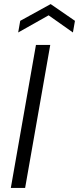

<svg xmlns="http://www.w3.org/2000/svg" viewBox="-20 -920 387 940"><path d="M33 0 156 -700H226L103 0ZM69 -761 79 -818 228 -900 347 -818 337 -761 218 -845Z"/></svg>

Font: DM Sans 24pt Light
Style: Italic
Weight: 300
Italic angle: -10°
Designer: Colophon Foundry, Jonny Pinhorn
Foundry: Colophon Foundry
Version: Version 4.004;gftools[0.9.30]